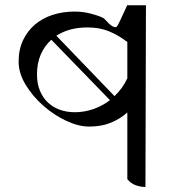

<svg xmlns="http://www.w3.org/2000/svg" viewBox="-20 -735 720 763"><path d="M558 8Q538 8 519 1Q500 -6 486 -23V-288Q458 -263 421 -247.5Q384 -232 334 -232Q292 -232 243 -255Q194 -278 152 -315Q110 -352 82 -398Q54 -444 54 -490Q54 -538 71.5 -575Q89 -612 119 -637.5Q149 -663 189.5 -676Q230 -689 276 -689Q310 -689 340 -681Q389 -668 396 -659Q431 -619 444 -629Q448 -631 486 -715L484 -714H560ZM277 -289Q315 -289 351 -301.5Q387 -314 417 -337L184 -577Q157 -553 142 -518.5Q127 -484 127 -439Q127 -403 138.5 -375Q150 -347 170 -328Q190 -309 217.5 -299Q245 -289 277 -289ZM486 -568Q451 -595 413.5 -610.5Q376 -626 327 -626Q255 -626 204 -593L435 -353Q451 -368 464 -386Q477 -404 486 -424Z"/></svg>

Font: usinhala85
Style: Book
Weight: 400
Designer: Jelle Bosma - Monotype Design Team
Foundry: Monotype Imaging Inc.
Version: Version 2.003